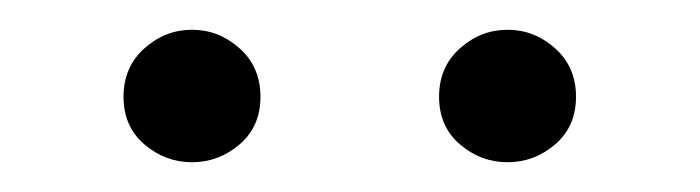

<svg xmlns="http://www.w3.org/2000/svg" viewBox="-20 -780 470 129"><path d="M109 -671Q91 -671 77 -683Q63 -695 63 -715Q63 -735 77 -747.5Q91 -760 109 -760Q127 -760 141 -747.5Q155 -735 155 -715Q155 -695 141 -683Q127 -671 109 -671ZM321 -671Q303 -671 289 -683Q275 -695 275 -715Q275 -735 289 -747.5Q303 -760 321 -760Q339 -760 353 -747.5Q367 -735 367 -715Q367 -695 353 -683Q339 -671 321 -671Z"/></svg>

Font: Noto Serif KR ExtraLight
Style: Regular
Weight: 200
Designer: Ryoko NISHIZUKA 西塚涼子 (kana & ideographs); Frank Grießhammer (Latin, Greek & Cyrillic); Wenlong ZHANG 张文龙 (bopomofo); San
Foundry: Adobe
Version: Version 2.002-H1;hotconv 1.1.0;makeotfexe 2.6.0